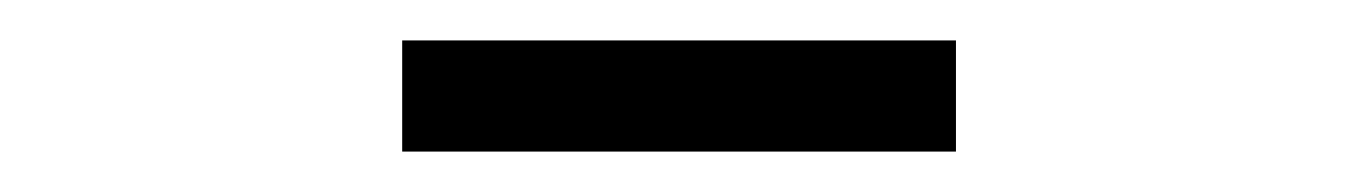

<svg xmlns="http://www.w3.org/2000/svg" viewBox="-20 -296 672 95"><path d="M179 -221V-276H453V-221Z"/></svg>

Font: Atkinson Hyperlegible Mono ExtraLight
Style: Regular
Weight: 200
Monospace: yes
Designer: Elliott Scott, Megan Eiswerth, Linus Boman, Theodore Petrosky, Letters from Sweden
Foundry: Applied Design Works, Letters from Sweden
Version: Version 2.001